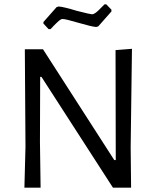

<svg xmlns="http://www.w3.org/2000/svg" viewBox="-20 -869 723 889"><path d="M587 0 585 -188 591 -643 515 -637 516 -128H509L179 -641H95L98 -190L93 0H168L165 -211L166 -513H172L503 0ZM496 -816V-824L472 -849H464L447 -832C429 -812.7 415.7 -803 407 -803C400.3 -803 376.3 -808.3 335 -819C295.7 -831 268 -837.7 252 -839L242 -836L181 -767V-760L205 -734H214L230 -751C241.3 -762.3 249.7 -770.2 255 -774.5C260.3 -778.8 265.3 -781 270 -781C279.3 -781 303 -775.3 341 -764C382.3 -752 410.3 -745.3 425 -744L435 -747Z"/></svg>

Font: Alegreya Sans
Style: Regular
Weight: 400
Designer: Juan Pablo del Peral
Foundry: Huerta Tipografica
Version: Version 1.000;PS 001.000;hotconv 1.0.70;makeotf.lib2.5.58329